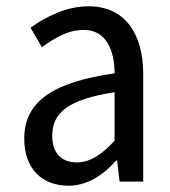

<svg xmlns="http://www.w3.org/2000/svg" viewBox="-20 -577 540 610"><path d="M198 13C254 13 306 -18 349 -67H352L360 0H435V-342C435 -472 375 -557 262 -557C189 -557 125 -523 77 -489L113 -427C153 -456 196 -482 246 -482C318 -482 344 -416 344 -344C155 -317 57 -258 57 -137C57 -39 115 13 198 13ZM225 -61C181 -61 146 -84 146 -146C146 -218 195 -261 344 -284V-130C305 -87 266 -61 225 -61Z"/></svg>

Font: Noto Sans Mono CJK SC Regular
Style: Regular
Weight: 400
Designer: Ryoko NISHIZUKA (kana & ideographs); Paul D. Hunt (Latin, Greek & Cyrillic); Wenlong ZHANG (bopomofo); Sandoll Communica
Foundry: Adobe Systems Incorporated
Version: Version 1.005;PS 1.005;hotconv 1.0.96;makeotf.lib2.5.65012